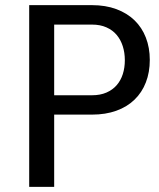

<svg xmlns="http://www.w3.org/2000/svg" viewBox="-20 -731 621 751"><path d="M191.9 -282.7V0H94.2V-710.9H339.8Q393.1 -710.9 435.1 -695.3Q477.1 -679.7 506.1 -651.6Q535.2 -623.5 550.5 -584Q565.9 -544.4 565.9 -496.6Q565.9 -448.2 550.5 -408.7Q535.2 -369.1 506.1 -341.1Q477.1 -313 435.1 -297.9Q393.1 -282.7 339.8 -282.7ZM191.9 -358.4H339.8Q372.1 -358.4 396.2 -368.9Q420.4 -379.4 436.5 -397.9Q452.6 -416.5 460.4 -441.4Q468.3 -466.3 468.3 -495.6Q468.3 -524.9 460.2 -550.3Q452.1 -575.7 436.3 -594.5Q420.4 -613.3 396.2 -624Q372.1 -634.8 339.8 -634.8H191.9Z"/></svg>

Font: Ufes Sans
Style: Regular
Weight: 400
Designer: Ricardo Esteves, Filipe Motta, Cassio Ferreira, Ana Quintelato & Breno Mello
Foundry: ProDesignUfes - Ricardo Esteves, Filipe Motta, Cassio Ferreira, Ana Quintelato & Breno Mello (This is a derivative work,
Version: Version 2.0